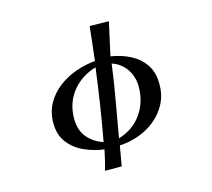

<svg xmlns="http://www.w3.org/2000/svg" viewBox="-115 -854 1231 1113"><g transform="rotate(-15 500.0 -297.0)"><path d="M484 -474Q470 -366 453.5 -258Q437 -150 417 -43Q356 -64 321.5 -107.5Q287 -151 287 -217Q287 -312 340.5 -379.5Q394 -447 484 -474ZM697 -301Q697 -209 647.5 -138.5Q598 -68 509 -41Q527 -148 546.5 -255.5Q566 -363 580 -471Q636 -452 666.5 -405.5Q697 -359 697 -301ZM817 -284Q817 -355 785 -402Q753 -449 700.5 -476Q648 -503 584 -513Q595 -563 606 -613Q617 -663 628 -712L513 -714Q508 -663 502 -612Q496 -561 490 -510Q431 -505 373 -484.5Q315 -464 268 -428Q221 -392 192.5 -341Q164 -290 164 -224Q164 -154 200 -107Q236 -60 292.5 -34.5Q349 -9 411 -1Q405 30 397.5 60Q390 90 382 120H482Q487 90 492.5 60Q498 30 503 0Q563 -3 619 -23.5Q675 -44 719.5 -80.5Q764 -117 790.5 -168.5Q817 -220 817 -284Z"/></g></svg>

Font: UoqMunThenKhung
Style: Regular
Weight: 400
Designer: Font-Kai, 金井和夫, 宇文滿月
Foundry: Kazuo Kanai, Moonlit Owen
Version: Version 1.197